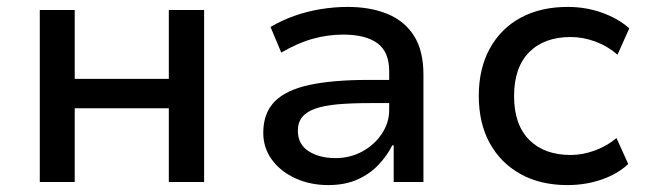

<svg xmlns="http://www.w3.org/2000/svg" viewBox="-20 -526 1870 555"><path d="M95 0V-497H196V-298H468V-497H570V0H468V-213H196V0Z M929 9Q876 9 833 -11Q790 -31 765.5 -65Q741 -99 741 -142Q741 -199 774 -232.5Q807 -266 874.5 -280.5Q942 -295 1045 -295H1121V-228H1050Q996 -228 956.5 -224.5Q917 -221 891.5 -212Q866 -203 853.5 -187.5Q841 -172 841 -148Q841 -109 872 -89Q903 -69 950 -69Q992 -69 1027 -88Q1062 -107 1083.5 -139Q1105 -171 1105 -208V-320Q1105 -376 1071 -401Q1037 -426 972 -426Q928 -426 884.5 -414Q841 -402 793 -374L762 -448Q794 -467 830.5 -480Q867 -493 906.5 -499.5Q946 -506 985 -506Q1051 -506 1100.5 -485.5Q1150 -465 1177 -422Q1204 -379 1204 -310V0H1118V-106H1114Q1099 -76 1074 -49.5Q1049 -23 1013 -7Q977 9 929 9Z M1620 9Q1542 9 1484.5 -23Q1427 -55 1395.5 -112.5Q1364 -170 1364 -249Q1364 -328 1396 -386Q1428 -444 1485.5 -475Q1543 -506 1621 -506Q1674 -506 1721 -489Q1768 -472 1799 -444L1765 -368Q1736 -393 1700.5 -406Q1665 -419 1630 -419Q1553 -419 1509.5 -375Q1466 -331 1466 -248Q1466 -166 1509.5 -122Q1553 -78 1630 -78Q1664 -78 1699.5 -91Q1735 -104 1762 -127L1796 -52Q1767 -24 1720.5 -7.5Q1674 9 1620 9Z"/></svg>

Font: Nunito Sans 7pt Medium
Style: Regular
Weight: 500
Designer: Vernon Adams
Foundry: Vernon Adams
Version: Version 3.101;gftools[0.9.27]